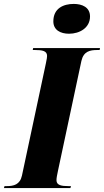

<svg xmlns="http://www.w3.org/2000/svg" viewBox="-61 -959 530 979"><path d="M291 -787C345 -787 398 -817 398 -875C398 -922 358 -939 315 -939C263 -939 211 -917 211 -850C211 -806 247 -787 291 -787ZM-41 0H298L301 -10H289C253 -10 227 -14 227 -40C227 -52 230 -66 235 -90L354 -648C365 -697 397 -704 435 -704H447L449 -714H108L106 -704H117C154 -704 179 -700 179 -674C179 -669 178 -658 173 -636L51 -64C41 -17 8 -10 -27 -10H-38Z"/></svg>

Font: Noto Serif Display Condensed Black
Style: Italic
Weight: 900
Width: 3
Italic angle: -12°
Designer: Monotype Design Team
Foundry: Monotype Imaging Inc.
Version: Version 2.009